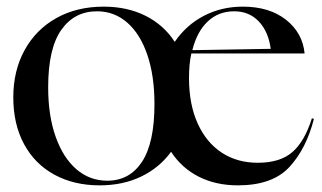

<svg xmlns="http://www.w3.org/2000/svg" viewBox="-20 -543 969 578"><path d="M20 -250Q20 -330 54 -392Q88 -454 149.5 -488.5Q211 -523 292 -523Q363 -523 418 -495.5Q473 -468 506 -417Q541 -468 594 -495.5Q647 -523 711 -523Q791 -523 841 -483.5Q891 -444 897 -382H556Q549 -351 549 -308Q549 -229 575 -171.5Q601 -114 647.5 -83.5Q694 -53 756 -53Q823 -53 860 -85Q897 -117 919 -187L925 -185Q902 -95 851 -40Q800 15 696 15Q630 15 578.5 -11Q527 -37 495 -86Q460 -38 405 -11.5Q350 15 280 15Q203 15 144 -17Q85 -49 52.5 -109Q20 -169 20 -250ZM303 1Q370 1 407.5 -56Q445 -113 445 -230Q445 -315 423.5 -378Q402 -441 363 -475Q324 -509 272 -509Q204 -509 164.5 -453Q125 -397 125 -280Q125 -195 147.5 -131.5Q170 -68 210 -33.5Q250 1 303 1ZM795 -396Q788 -448 759 -478.5Q730 -509 685 -509Q638 -509 605.5 -478.5Q573 -448 559 -392Z"/></svg>

Font: Nyght Serif
Style: Regular
Weight: 400
Designer: Maksym Kobuzan
Version: Version 0.410;July 4, 2025;FontCreator 15.0.0.2958 64-bit